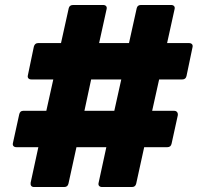

<svg xmlns="http://www.w3.org/2000/svg" viewBox="-20 -751 825 771"><path d="M117 0Q109 0 105.5 -4.5Q102 -9 103 -17L134 -160H46Q38 -160 34 -164.5Q30 -169 32 -177L57 -291Q60 -306 73 -306H166L194 -432H106Q98 -432 94 -436.5Q90 -441 92 -449L116 -564Q120 -578 133 -578H225L256 -718Q259 -731 274 -731H394Q402 -731 406 -726.5Q410 -722 408 -714L378 -578H498L529 -718Q532 -731 546 -731H667Q675 -731 679 -726.5Q683 -722 681 -714L651 -578H739Q747 -578 751 -573.5Q755 -569 753 -561L729 -446Q726 -432 712 -432H619L591 -306H679Q687 -306 691 -301Q695 -296 694 -288L669 -174Q666 -160 652 -160H559L527 -14Q524 0 510 0H390Q382 0 378 -4.5Q374 -9 376 -17L407 -160H287L255 -14Q252 0 238 0ZM319 -306H439L467 -432H346Z"/></svg>

Font: LINE Seed Sans TH App ExtraBold
Style: Regular
Weight: 800
Designer: Dalton Maag Ltd | Thai characters by Cadson Demak Co.,Ltd.
Foundry: Dalton Maag Ltd
Version: Version 1.003